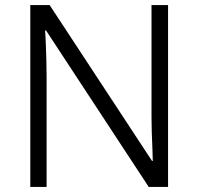

<svg xmlns="http://www.w3.org/2000/svg" viewBox="-20 -734 779 754"><path d="M640 0H564L161 -614H157Q159 -589 160 -559.5Q161 -530 162 -498.5Q163 -467 163 -433V0H99V-714H175L577 -102H580Q580 -121 578.5 -151Q577 -181 576 -215Q575 -249 575 -278V-714H640Z"/></svg>

Font: Noto Sans Syriac Eastern Light
Style: Regular
Weight: 300
Designer: Patrick Giasson and the Monotype Design Team
Foundry: Monotype Imaging Inc.
Version: Version 3.001